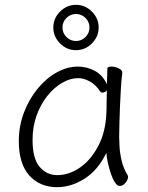

<svg xmlns="http://www.w3.org/2000/svg" viewBox="-20 -760 615 796"><path d="M389 -646Q389 -684 361 -712Q333 -740 295 -740Q257 -740 229 -712Q201 -684 201 -646Q201 -608 229 -580Q257 -552 295 -552Q333 -552 361 -580Q389 -608 389 -646ZM351 -646Q351 -623 334.5 -606.5Q318 -590 295 -590Q272 -590 255.5 -606.5Q239 -623 239 -646Q239 -669 255.5 -685.5Q272 -702 295 -702Q318 -702 334.5 -685.5Q351 -669 351 -646ZM487 -457V-459Q487 -470 471.5 -477Q456 -484 442 -484Q425 -484 425 -475Q425 -468 424.5 -450.5Q424 -433 423 -410Q407 -448 373.5 -466Q340 -484 303 -484Q259 -484 215.5 -460Q172 -436 136.5 -393Q101 -350 79.5 -294Q58 -238 58 -175Q58 -81 101.5 -32.5Q145 16 217 16Q274 16 329.5 -18.5Q385 -53 421 -126Q422 -109 427 -86Q432 -63 439.5 -40.5Q447 -18 456.5 -3.5Q466 11 476 11Q490 11 500.5 -2.5Q511 -16 511 -27Q511 -30 509 -34Q492 -61 484.5 -93Q477 -125 475.5 -152.5Q474 -180 474 -193Q474 -211 475 -246Q476 -281 477.5 -321.5Q479 -362 481.5 -398.5Q484 -435 487 -457ZM423 -386Q422 -361 422 -333.5Q422 -306 421 -291Q418 -214 388 -156Q358 -98 312.5 -66Q267 -34 217 -34Q173 -34 144 -68.5Q115 -103 115 -180Q115 -234 131.5 -280.5Q148 -327 176 -362Q204 -397 237.5 -416.5Q271 -436 304 -436Q327 -436 352 -422.5Q377 -409 396 -380Q399 -376 405 -376Q410 -376 415.5 -379Q421 -382 423 -386Z"/></svg>

Font: Klee One
Style: Regular
Weight: 400
Designer: Fontworks Inc.
Foundry: Fontworks Inc.
Version: Version 1.100